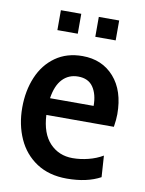

<svg xmlns="http://www.w3.org/2000/svg" viewBox="-79 -731 601 798"><g transform="rotate(10 221.0 -332.5)"><path d="M414 -236H129Q133 -158 171 -118Q209 -78 267 -78Q300 -78 333.5 -86.5Q367 -95 394 -111L400 -21Q343 10 258 10Q183 10 130.5 -24.5Q78 -59 51.5 -118Q25 -177 25 -249Q25 -320 49.5 -378Q74 -436 121.5 -469.5Q169 -503 235 -503Q318 -503 368.5 -446Q419 -389 419 -290Q419 -268 414 -236ZM316 -307Q316 -356 295.5 -386Q275 -416 232 -416Q192 -416 166 -388.5Q140 -361 132 -307ZM113 -675H199V-591H113ZM273 -675H359V-591H273Z"/></g></svg>

Font: Cabin Condensed Medium
Style: Regular
Weight: 500
Width: 3
Version: Version 2.001